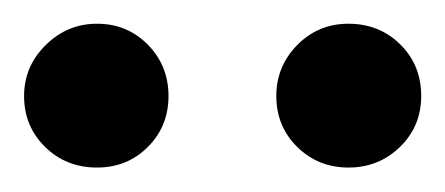

<svg xmlns="http://www.w3.org/2000/svg" viewBox="-30 -705 373 161"><path d="M51.3 -564.5Q25.4 -564.5 7.8 -581.8Q-9.8 -599.1 -9.8 -624.5Q-9.8 -649.4 8.3 -667.2Q26.4 -685.1 51.3 -685.1Q76.7 -685.1 94 -667.5Q111.3 -649.9 111.3 -624.5Q111.3 -599.1 94 -581.8Q76.7 -564.5 51.3 -564.5ZM201.7 -624.5Q201.7 -649.4 219.2 -667.2Q236.8 -685.1 262.2 -685.1Q288.1 -685.1 305.7 -667.7Q323.2 -650.4 323.2 -624.5Q323.2 -599.1 305.4 -581.8Q287.6 -564.5 262.2 -564.5Q236.8 -564.5 219.2 -581.8Q201.7 -599.1 201.7 -624.5Z"/></svg>

Font: Elstob 8pt Medium
Style: Regular
Weight: 500
Designer: Peter S. Baker
Version: Version 1.015